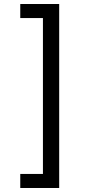

<svg xmlns="http://www.w3.org/2000/svg" viewBox="-20 -802 455 957"><path d="M81 65H194V-712H81V-782H275V135H81Z"/></svg>

Font: hexubangla05
Style: Book
Weight: 400
Designer: Jelle Bosma - Monotype Design Team
Foundry: Monotype Imaging Inc.
Version: Version 2.003